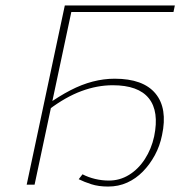

<svg xmlns="http://www.w3.org/2000/svg" viewBox="-20 -678 668 705"><path d="M78 0 218 -658H247L107 0ZM377 7Q342 7 315.5 -1.5Q289 -10 269 -20L283 -38Q304 -27 329 -21Q354 -15 380 -15Q420 -15 454 -36Q488 -57 512 -94Q536 -131 546 -177Q565 -269 526.5 -317Q488 -365 394 -365Q337 -365 279 -343.5Q221 -322 160 -276L152 -293Q197 -325 238.5 -346.5Q280 -368 320.5 -378.5Q361 -389 401 -389Q506 -389 551 -334.5Q596 -280 575 -182Q567 -142 548.5 -108Q530 -74 504.5 -48Q479 -22 447 -7.5Q415 7 377 7ZM226 -634 231 -658H622L617 -634Z"/></svg>

Font: Ysabeau Office Thin
Style: Italic
Weight: 250
Italic angle: -12°
Designer: Christian Thalmann (Catharsis Fonts)
Version: Version 2.001;gftools[0.9.30]; featfreeze: tnum,lnum,ss02